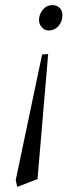

<svg xmlns="http://www.w3.org/2000/svg" viewBox="-20 -482 272 757"><path d="M42 228 146 -267.1 169.9 -269 127.9 224.1 47.9 254.9ZM133.8 -402.8Q133.8 -426.3 149.2 -444.1Q164.6 -461.9 187 -461.9Q203.1 -461.9 214.6 -451.4Q226.1 -440.9 226.1 -421.9Q226.1 -397 210.7 -379.4Q195.3 -361.8 171.9 -361.8Q155.8 -361.8 144.8 -374.5Q133.8 -387.2 133.8 -402.8Z"/></svg>

Font: Dehuti Alt
Style: Bold-Italic
Weight: 700
Version: Version 1.2